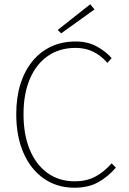

<svg xmlns="http://www.w3.org/2000/svg" viewBox="-20 -866 602 898"><path d="M328 12Q247 12 185.5 -30.5Q124 -73 90 -150.5Q56 -228 56 -332Q56 -410 75.5 -472.5Q95 -535 132 -580Q169 -625 220 -648.5Q271 -672 334 -672Q391 -672 434 -648Q477 -624 502 -594L482 -572Q455 -604 418 -623Q381 -642 334 -642Q258 -642 203.5 -604Q149 -566 119.5 -496.5Q90 -427 90 -332Q90 -237 119 -166.5Q148 -96 202 -57Q256 -18 330 -18Q383 -18 424 -39Q465 -60 502 -102L522 -82Q485 -39 439 -13.5Q393 12 328 12ZM266 -710 250 -726 402 -846 422 -822Z"/></svg>

Font: Source Sans Variable
Style: Regular
Weight: 200
Designer: Paul D. Hunt
Foundry: Adobe Systems Incorporated
Version: Version 3.006;hotconv 1.0.111;makeotfexe 2.5.65597